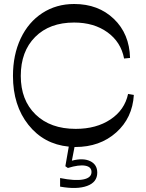

<svg xmlns="http://www.w3.org/2000/svg" viewBox="-20 -728 731 961"><path d="M356.9 7.8H353L339.8 76.2Q396.5 61.5 431.6 78.6Q466.8 95.7 466.8 136.2Q466.8 184.1 416 202.6Q365.2 221.2 280.8 206.1V163.1Q355 178.2 396.5 170.2Q438 162.1 438 132.8Q438 106.9 406.5 101.3Q375 95.7 319.8 112.8L307.1 104L324.2 5.9Q199.2 -6.3 122.1 -103.3Q44.9 -200.2 44.9 -348.1Q44.9 -453.6 83.5 -535.4Q122.1 -617.2 191.9 -662.6Q261.7 -708 351.1 -708Q472.2 -708 550 -633.3Q627.9 -558.6 630.9 -438L601.1 -435.1Q585.4 -517.6 517.8 -566.4Q450.2 -615.2 351.1 -615.2Q228 -615.2 156 -543Q84 -470.7 84 -348.1Q84 -226.6 158.2 -154.8Q232.4 -83 358.9 -83Q462.4 -83 533.2 -130.4Q604 -177.7 621.1 -257.8L649.9 -252.9Q643.1 -137.7 561.5 -64.9Q480 7.8 356.9 7.8Z"/></svg>

Font: Ribes
Style: Regular
Weight: 400
Designer: Luigi Gorlero
Foundry: Collletttivo
Version: Version 2.100;Glyphs 3.2 (3217)